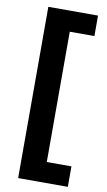

<svg xmlns="http://www.w3.org/2000/svg" viewBox="-99 -806 554 997"><g transform="rotate(10 178.0 -307.5)"><path d="M72 144V-759H334V-651H204V36H334V144Z"/></g></svg>

Font: SUSE ExtraBold
Style: Regular
Weight: 800
Designer: Rene Bieder
Foundry: SUSE
Version: Version 1.000